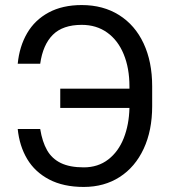

<svg xmlns="http://www.w3.org/2000/svg" viewBox="-20 -737 678 767"><path d="M314.5 -68.4Q371.6 -68.4 412.4 -99.9Q453.1 -131.3 474.4 -185.3Q495.6 -239.3 497.1 -305.7H220.7V-382.8H497.1V-391.6Q497.1 -464.8 474.1 -520.5Q451.2 -576.2 408.2 -606.9Q365.2 -637.7 306.6 -637.7Q231 -637.7 191.2 -598.1Q151.4 -558.6 140.6 -482.4H50.8Q57.6 -551.8 88.4 -604.5Q119.1 -657.2 174.3 -687Q229.5 -716.8 306.6 -716.8Q392.1 -716.8 455.8 -676.8Q519.5 -636.7 553.7 -563.5Q587.9 -490.2 587.9 -392.6V-312.5Q587.9 -215.8 554 -142.8Q520 -69.8 458.3 -30Q396.5 9.8 314.5 9.8Q233.4 9.8 176.5 -20Q119.6 -49.8 88.6 -101.8Q57.6 -153.8 50.8 -221.7H140.6Q148.9 -170.4 168.2 -136.7Q187.5 -103 223.1 -85.7Q258.8 -68.4 314.5 -68.4Z"/></svg>

Font: Pretendard JP
Style: Regular
Weight: 400
Designer: Base glyphs from Inter by Rasmus Andersson; Hangeul glyphs from Noto Sans CJK(Source Han Sans) by Jang Soo-young and Kan
Foundry: Kil Hyung-jin
Version: Version 1.309